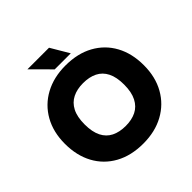

<svg xmlns="http://www.w3.org/2000/svg" viewBox="-219 -1054 1251 1251"><g transform="rotate(-45 406.0 -428.5)"><path d="M405.5 9.5Q293.6 9.5 212.1 -35.5Q130.6 -80.5 86.6 -161.5Q42.6 -242.5 42.6 -351Q42.6 -459 88.1 -539.7Q133.6 -620.5 215.6 -665Q297.6 -709.5 405.5 -709.5Q518 -709.5 599.4 -664.5Q680.9 -619.5 724.9 -538.7Q768.9 -458 768.9 -349.5Q768.9 -241.5 723.4 -160.8Q677.9 -80 596.2 -35.3Q514.5 9.5 405.5 9.5ZM405.5 -152.8Q461.7 -152.8 502.6 -173.2Q543.5 -193.6 566.1 -237.7Q588.7 -281.9 588.7 -351Q588.7 -420.1 566.8 -463.3Q545 -506.4 504.1 -526.8Q463.2 -547.2 405.5 -547.2Q350.3 -547.2 309.2 -526.8Q268 -506.4 245.5 -463Q222.9 -419.6 222.9 -349.5Q222.9 -280.9 244.7 -237.2Q266.6 -193.6 307.7 -173.2Q348.8 -152.8 405.5 -152.8ZM369.1 -741 234.4 -867H412.3L486.8 -741ZM338.8 -741 213.4 -867H386.7L458.3 -741Z"/></g></svg>

Font: REM Medium
Style: Regular
Weight: 500
Designer: Octavio Pardo
Foundry: Ashler Design
Version: Version 1.005;gftools[0.9.28]